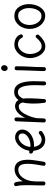

<svg xmlns="http://www.w3.org/2000/svg" viewBox="1261 -2079 836 3398"><g transform="rotate(-90 1679.0 -380.0)"><path d="M101 -338Q101 -402 97 -437Q93 -472 88.5 -489.5Q84 -507 84 -518Q84 -531 93.5 -540Q103 -549 118 -549Q133 -549 143 -539Q153 -529 157 -509Q161 -490 165 -461Q169 -432 170 -395Q194 -443 227.5 -475Q261 -507 300 -523.5Q339 -540 380 -540Q465 -540 508 -479.5Q551 -419 551 -306Q551 -266 545 -217Q539 -168 531 -116.5Q523 -65 514 -19Q511 -6 502 1.5Q493 9 479 9Q457 9 449.5 -4Q442 -17 445 -33Q456 -95 467.5 -169Q479 -243 479 -308Q479 -393 454.5 -433.5Q430 -474 372 -474Q333 -474 299.5 -455.5Q266 -437 241 -405Q216 -373 198.5 -332Q181 -291 174 -245Q169 -212 167.5 -179.5Q166 -147 166 -110.5Q166 -74 166 -29Q166 -13 157 -3.5Q148 6 131 6Q121 6 112.5 1.5Q104 -3 100 -11Q96 -19 96 -30Q96 -58 97 -96Q98 -134 98.5 -177Q99 -220 100 -261.5Q101 -303 101 -338Z M676 -220Q668 -227 663.5 -235Q659 -243 659 -253Q660 -267 670 -276Q680 -285 694 -282Q704 -280 716 -274.5Q728 -269 749 -264Q770 -259 807 -259Q862 -259 909.5 -279Q957 -299 986.5 -331.5Q1016 -364 1016 -404Q1016 -433 999 -451Q982 -469 954 -469Q920 -469 888 -450.5Q856 -432 831 -400.5Q806 -369 791.5 -328Q777 -287 777 -242Q777 -182 794 -141.5Q811 -101 839.5 -81Q868 -61 901 -61Q931 -61 956 -71Q981 -81 1007 -103Q1014 -108 1018.5 -110.5Q1023 -113 1029 -113Q1038 -113 1045.5 -108Q1053 -103 1057 -95.5Q1061 -88 1061 -79Q1061 -67 1052 -56.5Q1043 -46 1020 -34Q990 -14 961.5 -5.5Q933 3 903 3Q843 3 799 -28Q755 -59 731.5 -115Q708 -171 708 -244Q708 -300 728 -351Q748 -402 782 -443Q816 -484 859 -507.5Q902 -531 947 -531Q987 -531 1017.5 -515Q1048 -499 1066.5 -471.5Q1085 -444 1085 -408Q1085 -348 1048 -300Q1011 -252 947.5 -224Q884 -196 805 -196Q783 -196 762.5 -198Q742 -200 725 -203Q708 -206 695.5 -210.5Q683 -215 676 -220Z M1901 18Q1879 18 1873 3.5Q1867 -11 1867 -24Q1867 -42 1869 -87.5Q1871 -133 1871 -185Q1871 -271 1859.5 -337.5Q1848 -404 1821 -442.5Q1794 -481 1748 -481Q1706 -481 1676.5 -453.5Q1647 -426 1633 -387Q1636 -369 1637 -346.5Q1638 -324 1638 -301Q1638 -278 1638 -259Q1637 -200 1633.5 -143Q1630 -86 1625 -17Q1624 -4 1616 6Q1608 16 1594 16Q1580 16 1570.5 9.5Q1561 3 1559 -7Q1552 -59 1548.5 -106Q1545 -153 1545 -200Q1545 -221 1546 -245.5Q1547 -270 1549 -297Q1551 -324 1554.5 -349.5Q1558 -375 1564 -396Q1559 -426 1540.5 -446Q1522 -466 1493 -466Q1472 -466 1446.5 -454Q1421 -442 1394 -409.5Q1367 -377 1339 -315Q1315 -261 1303.5 -221Q1292 -181 1287 -152L1282 -23Q1281 -6 1271 3.5Q1261 13 1246 13Q1237 13 1228.5 9Q1220 5 1215.5 -2.5Q1211 -10 1211 -22L1231 -506Q1232 -523 1242 -532.5Q1252 -542 1267 -542Q1281 -542 1291 -532.5Q1301 -523 1300 -506L1293 -352Q1310 -390 1332.5 -423Q1355 -456 1381 -480Q1407 -504 1437 -518Q1467 -532 1501 -532Q1530 -532 1562 -516Q1594 -500 1607 -469Q1632 -506 1668 -526.5Q1704 -547 1750 -547Q1808 -547 1845 -518.5Q1882 -490 1903 -441.5Q1924 -393 1932.5 -332Q1941 -271 1941 -205Q1941 -197 1940.5 -174.5Q1940 -152 1939.5 -123Q1939 -94 1938 -65Q1937 -36 1937 -16Q1937 -1 1927.5 8Q1918 17 1901 18Z M2135 -506Q2135 -517 2139.5 -524.5Q2144 -532 2152 -535.5Q2160 -539 2169 -539Q2185 -539 2195 -531Q2205 -523 2205 -506Q2205 -432 2203 -374Q2201 -316 2198 -263.5Q2195 -211 2192.5 -153Q2190 -95 2190 -20Q2190 -3 2180 6Q2170 15 2155 15Q2140 15 2132.5 8Q2125 1 2122.5 -9.5Q2120 -20 2120 -31Q2120 -41 2121.5 -78Q2123 -115 2125 -168.5Q2127 -222 2129.5 -283Q2132 -344 2133.5 -402.5Q2135 -461 2135 -506ZM2121 -714Q2121 -728 2127 -743Q2133 -758 2143.5 -768Q2154 -778 2168 -778Q2193 -778 2205 -767.5Q2217 -757 2221 -743.5Q2225 -730 2225 -721Q2225 -698 2209 -680Q2193 -662 2170 -662Q2150 -662 2135.5 -677.5Q2121 -693 2121 -714Z M2557 4Q2508 4 2470 -19.5Q2432 -43 2405.5 -82.5Q2379 -122 2364.5 -170.5Q2350 -219 2350 -268Q2350 -322 2368.5 -371.5Q2387 -421 2420 -460Q2453 -499 2497 -521.5Q2541 -544 2591 -544Q2628 -544 2663 -533Q2698 -522 2725 -499.5Q2752 -477 2766 -441Q2768 -437 2769 -433Q2770 -429 2770 -424Q2770 -414 2765 -407Q2760 -400 2752.5 -396Q2745 -392 2736 -392Q2726 -392 2718.5 -398Q2711 -404 2704 -418Q2686 -452 2655.5 -466Q2625 -480 2592 -480Q2563 -480 2533 -465Q2503 -450 2478 -421.5Q2453 -393 2437.5 -354Q2422 -315 2422 -267Q2422 -218 2438.5 -170.5Q2455 -123 2485.5 -92.5Q2516 -62 2558 -61Q2601 -61 2640 -88.5Q2679 -116 2709 -154Q2716 -161 2721 -164Q2726 -167 2732 -167Q2742 -167 2749.5 -162.5Q2757 -158 2761.5 -150.5Q2766 -143 2766 -134Q2766 -128 2764 -121Q2762 -114 2755 -107Q2715 -60 2663 -28Q2611 4 2557 4Z M3097 -544Q3120 -544 3141.5 -539.5Q3163 -535 3181.5 -526.5Q3200 -518 3214 -506Q3260 -469 3282.5 -410Q3305 -351 3305 -287Q3305 -232 3291 -180.5Q3277 -129 3250.5 -88Q3224 -47 3185.5 -22.5Q3147 2 3099 2Q3051 2 3008.5 -19Q2966 -40 2934 -77.5Q2902 -115 2884 -165Q2866 -215 2866 -273Q2866 -324 2881.5 -372Q2897 -420 2927 -459Q2957 -498 3000 -521Q3043 -544 3097 -544ZM2936 -279Q2936 -220 2956.5 -171Q2977 -122 3013.5 -93Q3050 -64 3097 -64Q3132 -64 3158 -83.5Q3184 -103 3201.5 -136Q3219 -169 3227 -207.5Q3235 -246 3235 -283Q3235 -347 3213 -394.5Q3191 -442 3154 -467Q3140 -473 3125 -475Q3110 -477 3097 -477Q3059 -477 3029 -460Q2999 -443 2978 -414Q2957 -385 2946.5 -350Q2936 -315 2936 -279Z"/></g></svg>

Font: Playpen Sans Light
Style: Regular
Weight: 300
Designer: Laura Meseguer, Veronika Burian, José Scaglione
Foundry: TypeTogether
Version: Version 1.001